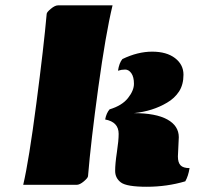

<svg xmlns="http://www.w3.org/2000/svg" viewBox="-20 -696 790 723"><path d="M653.3 -179.2 649.9 -106.9Q649.9 -84 659.9 -73.5Q669.9 -63 693.8 -63Q689 -32.7 677.7 -13.2Q608.4 7.3 532.7 7.3Q457 7.3 435.3 -9Q413.6 -25.4 413.6 -52.5Q413.6 -79.6 420.2 -123Q426.8 -166.5 426.8 -191.9Q426.8 -236.8 376 -246.1Q380.4 -270 392.6 -284.2Q439.5 -298.3 461.9 -326.7Q484.4 -355 484.4 -380.6Q484.4 -406.2 474.6 -420.2Q464.8 -434.1 451.2 -434.1Q437.5 -434.1 424.3 -429.7Q428.7 -459 440.9 -473.6Q498.5 -501.5 553 -501.5Q607.4 -501.5 639.2 -477.1Q670.9 -452.6 670.9 -414.8Q670.9 -377 654.1 -351.3Q637.2 -325.7 609.4 -309.6Q554.7 -276.9 483.9 -270Q566.9 -270 610.1 -246.1Q653.3 -222.2 653.3 -179.2ZM311.5 -33.2Q311.5 -26.4 295.9 -13.2Q280.3 0 268.6 0H67.4Q88.9 -91.8 116.9 -306.6Q145 -521.5 155.8 -643.6Q155.8 -649.9 171.4 -662.8Q187 -675.8 198.2 -675.8H403.8Q377.9 -568.4 350.1 -366Q322.3 -163.6 311.5 -33.2Z"/></svg>

Font: Emblema One
Style: Regular
Weight: 400
Designer: Riccardo De Franceschi
Foundry: Riccardo De Franceschi
Version: Version 1.003